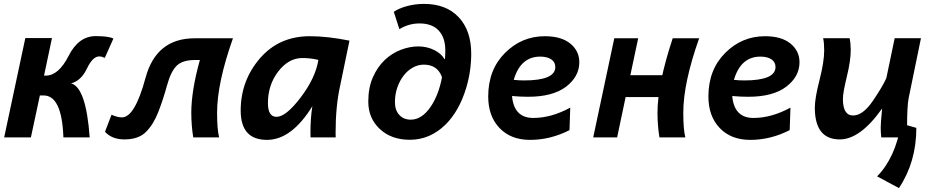

<svg xmlns="http://www.w3.org/2000/svg" viewBox="-20 -710 4817 992"><path d="M443.4 0H307.6Q299.8 -216.8 205.6 -216.8H186L139.6 0H1.5L110.8 -513.2H248.5L207.5 -319.3H216.3Q282.7 -319.3 334.5 -421.4Q386.2 -523.4 474.1 -523.4Q542 -523.4 565.9 -510.7L521.5 -411.1Q504.9 -418.5 492.7 -418.5Q459 -418.5 429 -355.5Q398.9 -292.5 347.2 -279.3Q424.8 -258.3 443.4 0Z M1183.6 -512.2Q1101.6 -281.2 1101.6 -127.4Q1101.6 -40.5 1112.3 0H978.5Q968.8 -58.1 968.3 -126Q968.3 -241.2 1012.7 -399.9H986.8Q923.3 -399.9 893.1 -370.6Q862.8 -341.3 843 -269Q823.2 -196.8 798.3 -132.3Q773.4 -67.9 734.6 -28.8Q695.8 10.3 623 10.3Q558.1 10.3 522.5 -29.3L556.2 -117.2Q586.9 -103.5 609.9 -103.5Q676.8 -103.5 731.9 -307.9Q787.1 -512.2 985.8 -512.2Z M1408.7 -106.4Q1457.5 -106.4 1533.7 -206.8Q1609.9 -307.1 1625 -400.4Q1585.9 -410.2 1542 -410.2Q1471.2 -410.2 1417.7 -340.8Q1364.3 -271.5 1364.3 -177.2Q1364.3 -106.4 1408.7 -106.4ZM1359.4 12.7Q1223.6 12.7 1223.6 -138.7Q1223.6 -293 1322.5 -408Q1421.4 -522.9 1580.6 -522.9Q1672.4 -522.9 1785.6 -500L1737.3 -266.6Q1713.9 -161.1 1713.9 -23.4L1714.4 0H1584.5Q1584 -11.2 1584 -27.3Q1584 -99.1 1593.8 -161.1Q1486.3 12.7 1359.4 12.7Z M2097.7 12.2Q2002 12.2 1942.4 -43.5Q1882.8 -99.1 1882.8 -185.1Q1882.8 -256.8 1906.5 -310.5Q1930.2 -364.3 1967.5 -399.7Q2004.9 -435.1 2050.8 -452.6Q2096.7 -470.2 2141.6 -470.2Q2186.5 -470.2 2225.1 -450.7Q2259.8 -433.1 2276.4 -404.8H2278.8Q2280.8 -429.2 2280.8 -449.2Q2280.8 -515.6 2246.6 -552.2Q2212.4 -588.9 2147.5 -588.9Q2091.3 -588.9 2043.5 -559.1L2014.6 -648.9Q2038.6 -666 2080.1 -677.7Q2124.5 -689.9 2170.4 -689.9Q2285.6 -689.9 2350.1 -620.8Q2414.6 -551.8 2414.6 -433.1Q2414.6 -342.3 2388.7 -255.9Q2352.5 -135.7 2280.8 -65.4Q2201.2 12.2 2097.7 12.2ZM2102.5 -91.8Q2159.2 -91.8 2204.6 -157.7Q2246.1 -218.3 2263.7 -311Q2240.7 -376 2169.4 -376Q2140.1 -376 2113.3 -361.1Q2086.4 -346.2 2065.9 -320.1Q2045.4 -293.9 2033 -258.5Q2020.5 -223.1 2020.5 -182.1Q2020.5 -140.6 2043 -116.2Q2065.4 -91.8 2102.5 -91.8Z M2687.5 -294.4Q2849.1 -294.4 2849.1 -363.8Q2849.1 -389.2 2828.1 -403.3Q2807.1 -417.5 2771 -417.5Q2669.4 -417.5 2634.3 -297.4Q2662.6 -294.4 2687.5 -294.4ZM2718.8 12.7Q2619.1 12.7 2560.8 -48.6Q2502.4 -109.9 2502.4 -211.4Q2502.4 -349.6 2588.9 -436.3Q2675.3 -522.9 2794.9 -522.9Q2879.9 -522.9 2926.5 -484.9Q2973.1 -446.8 2973.1 -388.7Q2973.1 -314.5 2904.8 -262.2Q2836.4 -210 2708 -210Q2668.5 -210 2625.5 -213.9Q2635.3 -100.6 2735.4 -100.6Q2828.1 -100.6 2926.3 -153.8L2922.4 -37.6Q2823.7 12.7 2718.8 12.7Z M3168.5 0H3044.9L3153.8 -512.2H3277.3L3236.8 -321.3H3406.2L3382.3 -208.5H3212.4ZM3455.6 -512.2H3592.3Q3510.3 -281.2 3510.3 -127.4Q3510.3 -40.5 3521 0H3387.2Q3377.4 -58.1 3377 -126Q3377 -274.9 3455.6 -512.2Z M3825.2 -294.4Q3986.8 -294.4 3986.8 -363.8Q3986.8 -389.2 3965.8 -403.3Q3944.8 -417.5 3908.7 -417.5Q3807.1 -417.5 3772 -297.4Q3800.3 -294.4 3825.2 -294.4ZM3856.4 12.7Q3756.8 12.7 3698.5 -48.6Q3640.1 -109.9 3640.1 -211.4Q3640.1 -349.6 3726.6 -436.3Q3813 -522.9 3932.6 -522.9Q4017.6 -522.9 4064.2 -484.9Q4110.8 -446.8 4110.8 -388.7Q4110.8 -314.5 4042.5 -262.2Q3974.1 -210 3845.7 -210Q3806.2 -210 3763.2 -213.9Q3772.9 -100.6 3873 -100.6Q3965.8 -100.6 4064 -153.8L4060.1 -37.6Q3961.4 12.7 3856.4 12.7Z M4232.9 -512.7H4369.6Q4375 -491.2 4375.5 -452.1Q4375.5 -396.5 4355.2 -313.5Q4335 -230.5 4335 -199.2Q4335 -113.3 4387.7 -113.3Q4438.5 -113.3 4490.5 -189.9Q4542.5 -266.6 4559.6 -307.1L4602.5 -512.7H4738.3L4674.8 -203.6Q4666.5 -162.6 4666.5 -52.7Q4666.5 -27.8 4667.5 0H4533.2Q4530.3 -26.9 4530.3 -51.3Q4530.3 -73.2 4537.6 -149.4Q4424.8 10.3 4318.8 10.3Q4189.9 10.3 4189.9 -153.8Q4189.9 -202.1 4214.1 -296.4Q4238.3 -390.6 4238.3 -449.2Q4238.3 -489.3 4232.9 -512.7ZM4624.5 261.7 4511.7 201.2Q4606.9 104.5 4635.7 -71.8L4714.4 -49.3Q4714.4 127.4 4624.5 261.7Z"/></svg>

Font: Cadman
Style: Bold Italic
Weight: 700
Italic angle: -12°
Designer: Paul James MIller
Foundry: High-Logic / Made with FontCreator
Version: Version 2.114;March 28, 2021;FontCreator 13.0.0.2683 64-bit